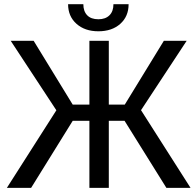

<svg xmlns="http://www.w3.org/2000/svg" viewBox="-20 -908 948 928"><path d="M582 -324.2H505.9V0H412.1V-324.2H331.5L130.4 0H13.2L252.4 -375L31.7 -710.9H142.6L331.5 -402.3H412.1V-710.9H505.9V-402.3H583L772 -710.9H882.3L661.6 -375.5L900.9 0H784.2ZM601.6 -887.7Q601.6 -828.6 561.3 -792.7Q521 -756.8 455.6 -756.8Q390.1 -756.8 349.6 -793Q309.1 -829.1 309.1 -887.7H382.8Q382.8 -853.5 401.4 -834.2Q419.9 -814.9 455.6 -814.9Q489.7 -814.9 509 -834Q528.3 -853 528.3 -887.7Z"/></svg>

Font: Roboto
Style: Regular
Weight: 400
Designer: Google
Version: Version 2.001047; 2015